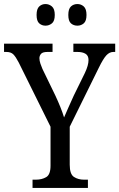

<svg xmlns="http://www.w3.org/2000/svg" viewBox="-24 -930 590 950"><path d="M137 0V-41H154Q183 -41 204.5 -53.5Q226 -66 226 -110V-303L69 -620Q54 -649 42 -661Q30 -673 7 -673H-4V-714H236V-673H211Q187 -673 179 -663.5Q171 -654 171 -642Q171 -630 176 -615Q181 -600 186 -589L250 -457Q264 -427 275 -399.5Q286 -372 293 -349Q301 -369 314 -397Q327 -425 341 -457L396 -569Q414 -607 414 -633Q414 -655 399 -664Q384 -673 359 -673H339V-714H546V-673H537Q518 -673 502.5 -656.5Q487 -640 465 -595L321 -303V-115Q321 -68 342 -54.5Q363 -41 391 -41H411V0ZM359 -803Q340 -803 327 -814.5Q314 -826 314 -856Q314 -886 327 -898Q340 -910 359 -910Q377 -910 390.5 -898Q404 -886 404 -856Q404 -826 390.5 -814.5Q377 -803 359 -803ZM201 -803Q183 -803 170 -814.5Q157 -826 157 -856Q157 -886 170 -898Q183 -910 201 -910Q219 -910 233 -898Q247 -886 247 -856Q247 -826 233 -814.5Q219 -803 201 -803Z"/></svg>

Font: Noto Serif Armenian Condensed
Style: Regular
Weight: 400
Width: 3
Designer: Monotype Design Team
Foundry: Monotype Imaging Inc.
Version: Version 2.008; ttfautohint (v1.8.4.7-5d5b)